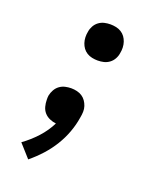

<svg xmlns="http://www.w3.org/2000/svg" viewBox="-138 -617 775 920"><g transform="rotate(20 250.0 -156.5)"><path d="M116 215 57 149Q96 121 128.5 85.5Q161 50 182 8Q165 6 149 -1Q133 -8 122 -20.5Q111 -33 106.5 -50Q102 -67 102 -84Q102 -90 102 -95.5Q102 -101 103 -106Q106 -121 114 -135.5Q122 -150 135 -159.5Q148 -169 163.5 -172.5Q179 -176 194 -176Q209 -176 223.5 -172.5Q238 -169 249.5 -161.5Q261 -154 269 -142.5Q277 -131 281.5 -117.5Q286 -104 285.5 -89Q285 -74 282 -59Q276 -20 262 18Q248 56 226.5 91Q205 126 177 157Q149 188 116 215ZM266 -344Q252 -344 237.5 -347Q223 -350 211 -357.5Q199 -365 191 -376Q183 -387 178.5 -400.5Q174 -414 173.5 -429Q173 -444 176 -458Q178 -473 186 -487.5Q194 -502 207 -511.5Q220 -521 235 -524.5Q250 -528 266 -528Q280 -528 294.5 -525Q309 -522 321 -514.5Q333 -507 341 -496Q349 -485 353.5 -471.5Q358 -458 358.5 -443Q359 -428 356 -414Q354 -399 346 -384.5Q338 -370 325 -360.5Q312 -351 297 -347.5Q282 -344 266 -344Z"/></g></svg>

Font: Iosevka Semibold Oblique
Style: Regular
Weight: 600
Italic angle: -9°
Monospace: yes
Designer: Belleve Invis
Foundry: Belleve Invis
Version: Version 32.5.0; ttfautohint (v1.8.4)